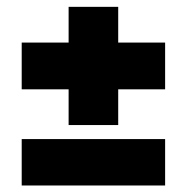

<svg xmlns="http://www.w3.org/2000/svg" viewBox="-20 -582 560 575"><path d="M474.5 -26.5H45V-165.5H474.5ZM334 -561.5V-207.5H185.5V-561.5ZM474.5 -314.5H45V-454.5H474.5Z"/></svg>

Font: Anek Devanagari Medium ExtraBold
Style: Regular
Weight: 800
Version: Version 1.003